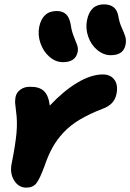

<svg xmlns="http://www.w3.org/2000/svg" viewBox="-20 -818 602 887"><path d="M492.2 -563Q458 -563 429.2 -587.2Q400.4 -611.3 387.5 -648.9Q374.5 -686.5 381.8 -724.1Q396.5 -797.9 460 -797.9Q488.8 -797.9 505.9 -783.9Q522.9 -770 527.8 -737.8Q532.2 -712.4 542.7 -689.5Q553.2 -666.5 558.6 -649.7Q564 -632.8 560.1 -611.8Q550.8 -563 492.2 -563ZM271 -530.8Q237.3 -530.8 208.7 -555.4Q180.2 -580.1 167 -618.2Q153.8 -656.2 161.1 -693.8Q176.3 -767.1 242.2 -767.1Q269.5 -767.1 285.4 -752Q301.3 -736.8 307.1 -702.1Q311 -673.8 320.8 -649.9Q330.6 -626 336.2 -610.4Q341.8 -594.7 338.9 -578.1Q329.1 -530.8 271 -530.8ZM101.1 48.8Q65.9 48.8 45.2 15.4Q24.4 -18.1 34.2 -64Q51.3 -149.4 56.2 -203.4Q61 -257.3 54.2 -303.2Q50.3 -333 49.8 -343Q49.3 -353 51.8 -370.1Q56.2 -391.1 74.7 -404.3Q93.3 -417.5 118.2 -417Q160.2 -418 182.1 -398.2Q204.1 -378.4 210 -330.1Q273.4 -397.9 337.2 -436Q400.9 -474.1 455.1 -474.1Q490.2 -474.1 508.3 -450Q526.4 -425.8 518.1 -383.8Q508.8 -335.4 455.1 -315.9Q393.1 -292 348.6 -265.4Q304.2 -238.8 273.4 -205.8Q242.7 -172.9 222.7 -136.7Q202.6 -100.6 186 -51.8Q163.6 9.3 147.7 29.1Q131.8 48.8 101.1 48.8Z"/></svg>

Font: Shantell Sans Irregular Bouncy
Style: Bold Italic
Weight: 700
Italic angle: -11.31°
Designer: Stephen Nixon, Anya Danilova, Shantell Martin
Foundry: Arrow Type
Version: Version 1.006;[9816181b4]